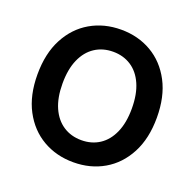

<svg xmlns="http://www.w3.org/2000/svg" viewBox="-130 -872 1030 1017"><g transform="rotate(20 385.0 -363.5)"><path d="M385.3 9.8Q289.1 9.8 212.9 -34.4Q136.7 -78.6 92.5 -162.1Q48.3 -245.6 48.3 -363.3Q48.3 -481.4 92.5 -565.2Q136.7 -648.9 212.9 -693.1Q289.1 -737.3 385.3 -737.3Q481 -737.3 556.9 -693.1Q632.8 -648.9 677 -565.2Q721.2 -481.4 721.2 -363.3Q721.2 -245.6 677 -161.9Q632.8 -78.1 556.9 -34.2Q481 9.8 385.3 9.8ZM385.3 -114.7Q442.9 -114.7 486.8 -143.3Q530.8 -171.9 555.4 -227.5Q580.1 -283.2 580.1 -363.3Q580.1 -444.3 555.4 -500Q530.8 -555.7 486.8 -584.2Q442.9 -612.8 385.3 -612.8Q327.1 -612.8 283 -584Q238.8 -555.2 214.1 -499.5Q189.5 -443.8 189.5 -363.3Q189.5 -283.2 214.1 -227.8Q238.8 -172.4 283 -143.6Q327.1 -114.7 385.3 -114.7Z"/></g></svg>

Font: Inter
Style: 650
Weight: 650
Designer: Rasmus Andersson
Foundry: rsms
Version: Version 4.001;git-66647c0bb